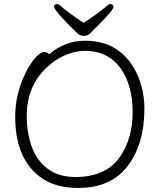

<svg xmlns="http://www.w3.org/2000/svg" viewBox="-20 -912 785 948"><path d="M393 -799Q463 -845 513 -887Q518 -892 525 -892Q540 -892 540 -877Q540 -862 451 -773L423 -745Q412 -735 393.5 -735Q375 -735 364 -746Q353 -757 333.5 -775.5Q314 -794 280.5 -831Q247 -868 247 -878Q247 -892 262 -892Q269 -892 274 -887Q324 -844 393 -799ZM223 -644Q301 -711 398 -711Q495 -711 559.5 -666Q624 -621 658.5 -542.5Q693 -464 693 -375Q693 -201 610.5 -92.5Q528 16 366 16Q259 16 190 -30Q55 -120 55 -337Q55 -451 109 -557Q132 -602 156 -628.5Q180 -655 197 -655Q214 -655 223 -644ZM352 -38Q505 -38 574 -140Q635 -231 635 -358Q635 -485 580 -568Q517 -661 399 -661Q355 -661 305.5 -641Q256 -621 212 -580Q112 -488 112 -339Q112 -259 136 -190Q160 -121 214.5 -79.5Q269 -38 352 -38Z"/></svg>

Font: LXGW WenKai Light
Style: Regular
Weight: 300
Designer: LXGW / Fontworks Inc.
Foundry: LXGW / Fontworks Inc.
Version: Version 1.501; October 10, 2024